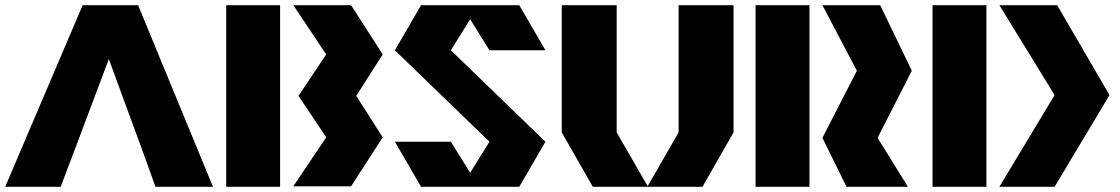

<svg xmlns="http://www.w3.org/2000/svg" viewBox="-28 -721 4321 741"><path d="M518 -150 572 0H794L505 -701H291L-8 0H206L263 -150L392 -493Z M1231 -511 1124 -351 1231 -191 1104 -2H1327L1449 -191L1347 -351L1449 -511L1327 -701H1104ZM1053 0V-701H845V0Z M1786.5 -54.5 1712 -174H1496L1597 0H1752H1753H1760H1813H1820H1821H1976L2077 -174L1712 -527L1786.5 -646.5L1861 -527H2077L1976 -701H1821H1820H1813H1760H1753H1752H1597L1496 -527L1861 -174Z M2352 -210 2471.5 -2.6 2591 -210V-701H2803V-210L2683 0H2473H2470H2260L2140 -210V-701H2352Z M3279 -448 3146 -189 3239 0H3476L3359 -189L3491 -448L3369 -701H3146ZM3096 0V-701H2888V0Z M4042 -354 3829 0H4042L4254 -354L4052 -701H3829ZM3779 0V-701H3571V0Z"/></svg>

Font: Radio Edit
Style: P3
Weight: 800
Version: Version 3.001;PS 003.001;hotconv 1.0.70;makeotf.lib2.5.58329